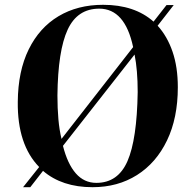

<svg xmlns="http://www.w3.org/2000/svg" viewBox="-20 -765 795 799"><path d="M76 14 143 -70Q52 -163 54 -341Q55 -469 99.5 -559.5Q144 -650 223.5 -697.5Q303 -745 409 -745Q540 -745 619 -675L673 -744H703L636 -658Q676 -614 698 -550Q720 -486 720 -402Q720 -274 675 -180.5Q630 -87 550 -36.5Q470 14 365 14Q238 14 159 -54L106 14ZM236 -187 534 -569Q500 -729 393 -729Q302 -729 261.5 -641.5Q221 -554 219 -368Q219 -314 223 -269Q227 -224 236 -187ZM381 -4Q471 -4 510.5 -94.5Q550 -185 553 -382Q553 -473 540 -538L242 -158Q261 -83 295.5 -43.5Q330 -4 381 -4Z"/></svg>

Font: Literata 72pt
Style: Bold Italic
Weight: 700
Italic angle: -2°
Designer: Latin by Veronika Burian and Jose Scaglione. Greek by Irene Vlachou. Cyrillic by Vera Evstafieva
Foundry: TypeTogether
Version: Version 3.002